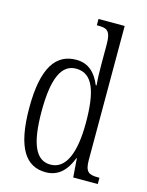

<svg xmlns="http://www.w3.org/2000/svg" viewBox="-116 -832 700 914"><g transform="rotate(15 234.0 -375.0)"><path d="M199 10C262 10 300 -30 324 -93H326L333 0H454V-31H446C401 -31 383 -41 383 -100V-760H254V-729H260C304 -729 323 -721 323 -653V-554C323 -518 324 -483 327 -452H323C300 -507 265 -545 203 -545C104 -545 45 -467 45 -267C45 -68 102 10 199 10ZM212 -31C140 -31 106 -104 106 -266C106 -430 142 -504 213 -504C296 -504 324 -419 324 -266C324 -119 288 -31 212 -31Z"/></g></svg>

Font: Noto Serif Thai ExtraCondensed Light
Style: Regular
Weight: 300
Width: 2
Designer: Monotype Design Team
Foundry: Monotype Imaging Inc.
Version: Version 2.002